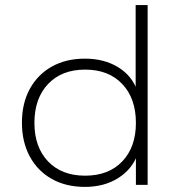

<svg xmlns="http://www.w3.org/2000/svg" viewBox="-20 -725 702 753"><path d="M313 8Q239 8 183.5 -23Q128 -54 97 -111Q66 -168 66 -244Q66 -320 97 -376.5Q128 -433 183.5 -464Q239 -495 313 -495Q389 -495 444 -461Q499 -427 519 -367H512V-705H559V0H513V-121H520Q499 -62 444 -27Q389 8 313 8ZM314 -36Q406 -36 459.5 -92Q513 -148 513 -243Q513 -339 459.5 -395.5Q406 -452 314 -452Q222 -452 168.5 -395.5Q115 -339 115 -243Q115 -148 168.5 -92Q222 -36 314 -36Z"/></svg>

Font: Nunito Sans 10pt SemiExpanded ExtraLight
Style: Regular
Weight: 250
Width: 6
Designer: Vernon Adams
Foundry: Vernon Adams
Version: Version 3.101;gftools[0.9.27]